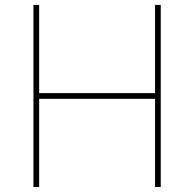

<svg xmlns="http://www.w3.org/2000/svg" viewBox="-20 -747 776 767"><path d="M113.6 0ZM622.2 0H599.4V-352.3H136.4V0H113.6V-727.3H136.4V-375H599.4V-727.3H622.2Z"/></svg>

Font: Linik Sans Thin
Style: Regular
Weight: 100
Designer: Fonts by Rasmus Andersson / Changes by Cristiano Sobral with parts from Marc Monis
Foundry: rsms
Version: Version 3.020; ttfautohint (v1.6)